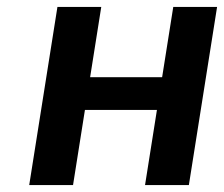

<svg xmlns="http://www.w3.org/2000/svg" viewBox="-20 -532 644 552"><path d="M523 0 604.1 -512H478.1L446.1 -310H239.1L271.1 -512H145.1L64 0H190L224.2 -216H431.2L397 0Z"/></svg>

Font: Fog Sans
Style: It
Weight: 700
Foundry: Intel Corporation
Version: Version 1.00